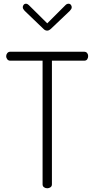

<svg xmlns="http://www.w3.org/2000/svg" viewBox="-20 -1008 505 1028"><path d="M233 0Q223 0 215.5 -5.5Q208 -11 208 -21V-683H35Q25 -683 19 -690.5Q13 -698 13 -707Q13 -716 19 -723.5Q25 -731 35 -731H430Q441 -731 446.5 -724Q452 -717 452 -708Q452 -698 447 -690.5Q442 -683 430 -683H258V-21Q258 -11 250.5 -5.5Q243 0 233 0ZM233 -844Q221 -844 212 -854L112 -950Q107 -956 104.5 -960Q102 -964 102 -970Q102 -976 106.5 -982Q111 -988 119 -988Q127 -988 134 -981L233 -883L331 -981Q338 -988 347 -988Q355 -988 359.5 -982Q364 -976 364 -970Q364 -964 361.5 -960Q359 -956 354 -950L253 -854Q242 -844 233 -844Z"/></svg>

Font: Dosis Light
Style: Regular
Weight: 300
Designer: EdgarTolentino, PabloImpallari, IginoMarini
Foundry: EdgarTolentino, PabloImpallari, IginoMarini
Version: Version 3.001; ttfautohint (v1.8.2)